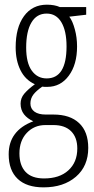

<svg xmlns="http://www.w3.org/2000/svg" viewBox="-20 -560 402 820"><path d="M91.8 -356.9Q91.8 -291.5 115.7 -258.3Q139.6 -225.1 179.2 -225.1Q264.2 -225.1 264.2 -361.8Q264.2 -427.7 242.2 -464.8Q220.2 -502 179.2 -502Q136.7 -502 114.3 -463.9Q91.8 -426.3 91.8 -356.9ZM63 95.2Q63 146 88.9 173.8Q115.2 202.1 168 202.1Q233.9 202.1 271.5 168Q310.1 133.3 310.1 74.2Q310.1 26.9 283.7 0.5Q257.3 -25.9 208 -25.9H173.8Q126 -25.9 94.2 7.8Q63 41 63 95.2ZM348.1 -529.8V-497.1L275.9 -488.8Q290 -470.7 299.8 -434.1Q309.1 -399.9 309.1 -361.8Q309.1 -284.2 273.9 -236.8Q238.8 -189 182.1 -189H170.4L160.2 -189.9Q134.8 -171.9 123 -156.7Q109.9 -139.6 109.9 -118.2Q109.9 -95.7 127.4 -83Q144.5 -70.8 174.8 -70.8H208Q279.3 -70.8 317.9 -34.2Q356.9 2.4 356.9 71.8Q356.9 149.4 304.2 194.8Q251.5 240.2 166 240.2Q93.8 240.2 55.7 204.1Q17.1 167.5 17.1 99.1Q17.1 48.8 42.5 14.2Q68.8 -22 122.1 -42Q96.7 -53.7 82.5 -71.8Q67.9 -90.8 67.9 -117.2Q67.9 -141.1 83.5 -159.7Q100.1 -179.2 128.9 -200.2Q87.9 -218.8 67.4 -260.3Q46.9 -301.8 46.9 -357.9Q46.9 -442.4 82.5 -491.2Q118.2 -540 180.2 -540Q212.9 -540 235.8 -529.8Z"/></svg>

Font: Germano
Style: Regular
Weight: 300
Width: 3
Foundry: Ascender Corporation
Version: Version 1.10; ttfautohint (v1.5)